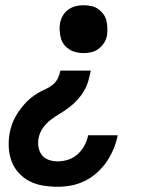

<svg xmlns="http://www.w3.org/2000/svg" viewBox="-20 -562 590 734"><path d="M300 -359Q285 -359 270.5 -362.5Q256 -366 244.5 -373.5Q233 -381 224.5 -392Q216 -403 212.5 -417Q209 -431 208 -446Q207 -461 210 -476Q213 -490 221 -503.5Q229 -517 242 -526Q255 -535 269.5 -538.5Q284 -542 299 -542Q314 -542 328.5 -539Q343 -536 354.5 -528Q366 -520 374.5 -509Q383 -498 386.5 -484Q390 -470 390.5 -455Q391 -440 389 -426Q386 -411 377.5 -397.5Q369 -384 356.5 -375Q344 -366 329.5 -362.5Q315 -359 300 -359ZM201 152Q172 152 144.5 147.5Q117 143 93.5 131Q70 119 52 99.5Q34 80 24.5 55Q15 30 13.5 2Q12 -26 17 -54Q20 -69 25 -84Q30 -99 37.5 -113Q45 -127 54.5 -140Q64 -153 74.5 -165Q85 -177 98 -187.5Q111 -198 124.5 -206Q138 -214 153 -220.5Q168 -227 181 -237.5Q194 -248 201 -262.5Q208 -277 211 -292H327Q323 -272 317.5 -252.5Q312 -233 301.5 -215Q291 -197 276.5 -181Q262 -165 245 -152Q228 -139 209.5 -128Q191 -117 174 -104Q157 -91 144.5 -73.5Q132 -56 128 -36Q124 -18 127 -0.5Q130 17 139.5 30Q149 43 166 49Q183 55 201 55Q220 55 240.5 48.5Q261 42 277 27.5Q293 13 303 -6Q313 -25 317 -45H430Q425 -19 414.5 6.5Q404 32 388.5 55Q373 78 351.5 97.5Q330 117 304.5 129.5Q279 142 252.5 147Q226 152 201 152Z"/></svg>

Font: Lode Term
Style: Bold Italic
Weight: 700
Italic angle: -11°
Monospace: yes
Designer: Belleve Invis
Foundry: Belleve Invis
Version: Version 29.2.0